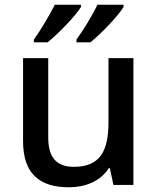

<svg xmlns="http://www.w3.org/2000/svg" viewBox="-20 -786 670 816"><path d="M505 -756V-766H394C373 -721 333 -656 305 -618V-606H364C410 -642 484 -721 505 -756ZM324 -756V-766H213C190 -721 152 -656 124 -618V-606H182C228 -642 303 -721 324 -756ZM547 -539H441V-266C441 -144 405 -77 294 -77C219 -77 185 -118 185 -202V-539H78V-186C78 -49 147 10 273 10C341 10 407 -15 442 -71H447L462 0H547Z"/></svg>

Font: Noto Sans Bengali UI Medium
Style: Regular
Weight: 500
Designer: Jelle Bosma - Monotype Design Team
Foundry: Monotype Imaging Inc.
Version: Version 2.003